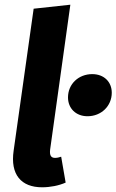

<svg xmlns="http://www.w3.org/2000/svg" viewBox="-20 -779 495 816"><path d="M279 -759 123 -742 38 -139C23 -37 70 17 159 17C193 17 230 10 259 -3L240 -113C231 -110 223 -108 214 -108C198 -108 190 -117 193 -143ZM352 -285C410 -285 455 -328 455 -385C455 -431 422 -464 372 -464C314 -464 269 -422 269 -365C269 -319 302 -285 352 -285Z"/></svg>

Font: Fira Sans
Style: Bold Italic
Weight: 700
Italic angle: -8°
Designer: bBox Type GmbH & Carrois Corporate GbR & Edenspiekermann AG
Foundry: bBox Type GmbH & Carrois Corporate GbR & Edenspiekermann AG
Version: Version 4.301;PS 004.301;hotconv 1.0.88;makeotf.lib2.5.64775